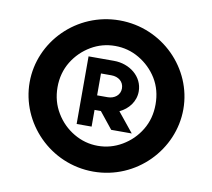

<svg xmlns="http://www.w3.org/2000/svg" viewBox="-80 -806 1002 907"><g transform="rotate(10 421.5 -352.5)"><path d="M54.2 -354C54.2 -159.7 215.8 9.8 422.9 9.8C629.9 9.8 791.5 -159.7 791.5 -354C791.5 -548.8 628.9 -715.3 422.9 -715.3C216.8 -715.3 54.2 -548.8 54.2 -354ZM188 -354C188 -399.4 199.2 -440.4 221.2 -476.6C243.2 -512.2 272 -540.5 307.6 -561.5C343.3 -582.5 381.3 -592.8 422.9 -592.8C464.4 -592.8 502.9 -582.5 538.6 -561.5C574.2 -540.5 603.5 -512.2 625.5 -476.6C647.5 -440.4 658.2 -399.4 658.2 -354C658.2 -308.6 647.5 -267.6 625.5 -231.4C603.5 -194.8 574.2 -166.5 538.6 -145.5C502.9 -124.5 464.4 -113.8 422.9 -113.8C381.3 -113.8 343.3 -124.5 307.6 -145.5C272 -166.5 243.2 -194.8 221.2 -231.4C199.2 -267.6 188 -308.6 188 -354ZM495.6 -292.5C538.1 -312.5 569.3 -351.6 569.3 -400.4C569.3 -471.7 504.4 -522.5 429.2 -522.5H307.1V-198.2H378.9V-278.3H409.2L472.7 -199.2H571.3ZM378.9 -453.1H429.2C462.4 -453.1 488.8 -433.1 488.8 -400.4C488.8 -368.7 462.4 -348.1 429.2 -348.1H378.9Z"/></g></svg>

Font: Estedad Black
Style: Regular
Weight: 900
Designer: Amin Abedi
Version: Version 7.3